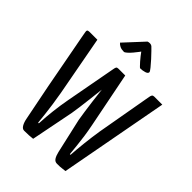

<svg xmlns="http://www.w3.org/2000/svg" viewBox="-257 -1036 1169 1169"><g transform="rotate(45 327.0 -451.5)"><path d="M451 8Q433 8 423 -7.5Q413 -23 407 -49L356 -274Q352 -298 346.5 -335Q341 -372 336 -412Q331 -452 327 -487Q323 -522 320.5 -544Q318 -566 318 -566L294 -643Q291 -656 295 -661Q299 -666 311 -666H365L435 -313Q444 -268 449.5 -229Q455 -190 458.5 -155.5Q462 -121 465 -89H471Q474 -136 480.5 -196Q487 -256 496 -313L560 -676Q562 -688 566 -694Q570 -700 581 -700H650L519 3Q505 4 495.5 5.5Q486 7 476.5 7.5Q467 8 451 8ZM167 7Q152 7 141.5 -10.5Q131 -28 126 -55Q118 -97 105.5 -158Q93 -219 79.5 -289Q66 -359 53.5 -427.5Q41 -496 30 -552.5Q19 -609 13 -642.5Q7 -676 7 -676Q4 -689 7 -694.5Q10 -700 24 -700H91L163 -313Q171 -268 176.5 -228.5Q182 -189 186 -154.5Q190 -120 193 -88H199Q202 -148 208.5 -203.5Q215 -259 225 -313L286 -642Q288 -655 291.5 -660.5Q295 -666 307 -666H342Q358 -666 359.5 -660Q361 -654 359 -643L332 -565Q332 -565 329.5 -543Q327 -521 323 -486.5Q319 -452 314.5 -412.5Q310 -373 305 -336Q300 -299 296 -275L241 3Q223 5 207.5 6Q192 7 167 7ZM397 -761Q397 -761 388.5 -769Q380 -777 369 -790Q358 -803 347.5 -816Q337 -829 331 -838Q331 -838 322.5 -826.5Q314 -815 301 -799.5Q288 -784 275.5 -773Q263 -762 257 -762Q236 -762 222.5 -768.5Q209 -775 201 -785L315 -908Q323 -911 332 -911Q339 -911 345 -908.5Q351 -906 357 -899Q357 -899 372 -884Q387 -869 406 -848Q425 -827 440 -808.5Q455 -790 455 -784Q455 -773 437 -767Q419 -761 397 -761Z"/></g></svg>

Font: Yanone Kaffeesatz
Style: Regular
Weight: 400
Designer: Yanone (Cyrillic: Daniel Pouzeot, Huerta Tipografica, and Cyreal)
Foundry: Yanone
Version: Version 2.003